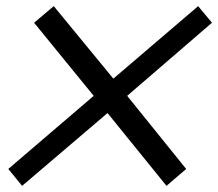

<svg xmlns="http://www.w3.org/2000/svg" viewBox="-20 -606 710 625"><path d="M7 -56 285 -294 91 -532 155 -586 349 -350 625 -586 670 -532 394 -294 586 -56 522 -1 330 -238 52 -1Z"/></svg>

Font: Fahkwang Medium
Style: Italic
Weight: 500
Italic angle: -10°
Version: Version 1.000; ttfautohint (v1.6)